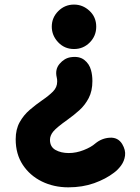

<svg xmlns="http://www.w3.org/2000/svg" viewBox="-20 -616 604 831"><path d="M204.1 -500.5Q204.1 -540 232.4 -568.1Q260.7 -596.2 300.3 -596.2Q338.4 -596.2 367.4 -569.1Q396.5 -542 396.5 -500.5Q396.5 -460.4 368.4 -432.1Q340.3 -403.8 300.3 -403.8Q259.3 -403.8 231.7 -433.1Q204.1 -462.4 204.1 -500.5ZM508.8 7.3Q524.4 33.7 521.2 57.4Q518.1 81.1 504.4 99.9Q490.7 118.7 473.6 131.3Q438 158.7 387.5 176.8Q336.9 194.8 275.9 194.8Q212.9 194.8 161.1 169.4Q109.4 144 78.6 97.4Q47.9 50.8 47.9 -13.2Q47.9 -56.2 65.2 -87.2Q82.5 -118.2 109.1 -140.9Q135.7 -163.6 162.6 -182.1Q191.4 -201.7 209.5 -220Q227.5 -238.3 227.5 -262.7Q227.5 -268.6 227.1 -272.5Q226.6 -276.4 225.6 -280.8Q217.3 -315.4 237.8 -339.6Q258.3 -363.8 285.2 -368.2Q322.3 -374 344.5 -356.9Q366.7 -339.8 374 -312Q379.9 -291 379.9 -265.1Q379.9 -222.2 364 -191.7Q348.1 -161.1 323.5 -138.9Q298.8 -116.7 272 -97.7Q224.6 -64 210.4 -46.6Q196.3 -29.3 196.3 -10.7Q196.3 19.5 220.2 33Q244.1 46.4 277.8 46.4Q309.6 46.4 342 33.7Q374.5 21 392.6 4.9Q420.4 -18.1 455.6 -20Q490.7 -22 508.8 7.3Z"/></svg>

Font: Mikhak-DS2-FD ExtraBold
Style: Regular
Weight: 800
Designer: Amin Abedi
Version: Version 3.2